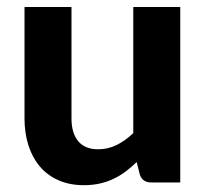

<svg xmlns="http://www.w3.org/2000/svg" viewBox="-20 -536 606 564"><path d="M509.5 -515.5V0H424.5Q398 0 390.5 -24L381.5 -60Q366 -45 349.5 -32.5Q333 -20 314.2 -11Q295.5 -2 273.8 3Q252 8 226.5 8Q184.5 8 151.8 -6.5Q119 -21 97 -47Q75 -73 63.5 -109Q52 -145 52 -188V-515.5H190V-188Q190 -145 209.8 -121.2Q229.5 -97.5 268.5 -97.5Q297.5 -97.5 323 -110.2Q348.5 -123 371.5 -145V-515.5Z"/></svg>

Font: Lato 2
Style: Regular
Weight: 800
Designer: Lukasz Dziedzic with Adam Twardoch and Botio Nikoltchev
Foundry: tyPoland Lukasz Dziedzic
Version: Version 2.015; 2015-08-06; http://www.latofonts.com/